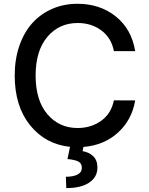

<svg xmlns="http://www.w3.org/2000/svg" viewBox="-20 -757 775 1000"><path d="M684.1 -490.7H573.2Q560.1 -559.6 508.1 -598.4Q456.1 -637.2 384.8 -637.2Q287.6 -637.2 226.6 -564.9Q165.5 -492.7 165.5 -363.8Q165.5 -234.4 226.6 -162.4Q287.6 -90.3 384.3 -90.3Q455.1 -90.3 507.3 -128.2Q559.6 -166 573.2 -234.4L684.1 -233.9Q667 -132.3 594.5 -66.4Q522 -0.5 414.6 8.3L410.2 30.3Q443.8 35.6 465.6 56.6Q487.3 77.6 487.3 115.2Q487.8 164.6 445.3 193.6Q402.8 222.7 325.2 222.7L323.2 163.6Q361.3 163.6 383.5 152.3Q405.8 141.1 406.2 118.2Q406.7 95.2 389.6 85.2Q372.6 75.2 331.5 71.3L344.7 7.8Q215.8 -5.9 136.2 -105.2Q56.6 -204.6 56.6 -363.8Q56.6 -449.2 81.3 -519.8Q106 -590.3 149.4 -637.9Q192.9 -685.5 252.9 -711.4Q313 -737.3 383.3 -737.3Q500.5 -737.3 583 -671.4Q665.5 -605.5 684.1 -490.7Z"/></svg>

Font: Interop Med
Style: Regular
Weight: 500
Designer: Rasmus Andersson, Google, Jang Haemin
Foundry: jhaemin
Version: Version 1.007